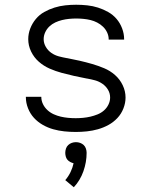

<svg xmlns="http://www.w3.org/2000/svg" viewBox="-20 -548 640 809"><path d="M299 8Q275 8 251 5.5Q227 3 204 -3.5Q181 -10 160 -22Q139 -34 123 -51.5Q107 -69 98 -92Q89 -115 89 -138Q89 -139 89 -139.5Q89 -140 89 -140H154Q154 -140 154 -140Q154 -140 154 -140Q154 -124 161 -109.5Q168 -95 180 -84Q192 -73 206.5 -66.5Q221 -60 236 -56.5Q251 -53 267 -51.5Q283 -50 299 -50Q314 -50 330 -51.5Q346 -53 361 -56.5Q376 -60 391 -66Q406 -72 418 -82.5Q430 -93 437 -107.5Q444 -122 444 -137Q444 -155 435 -170Q426 -185 411.5 -195Q397 -205 380.5 -209.5Q364 -214 347 -217H346Q319 -222 292.5 -228Q266 -234 240 -241Q214 -248 189 -259Q164 -270 143.5 -288Q123 -306 111 -331Q99 -356 99 -383Q99 -406 107.5 -428Q116 -450 131 -468Q146 -486 166.5 -497.5Q187 -509 209.5 -516Q232 -523 255 -525.5Q278 -528 301 -528Q324 -528 347.5 -525.5Q371 -523 393 -516Q415 -509 435.5 -497.5Q456 -486 471 -468.5Q486 -451 494.5 -428.5Q503 -406 503 -383Q503 -383 503 -382.5Q503 -382 503 -381H438Q438 -381 438 -381.5Q438 -382 438 -382Q438 -397 431.5 -411Q425 -425 414 -435.5Q403 -446 389.5 -453Q376 -460 361.5 -463.5Q347 -467 331.5 -468.5Q316 -470 301 -470Q286 -470 271 -468.5Q256 -467 241.5 -463.5Q227 -460 213 -453.5Q199 -447 188 -436.5Q177 -426 170.5 -412Q164 -398 164 -383Q164 -366 173 -350.5Q182 -335 196.5 -325Q211 -315 228 -310.5Q245 -306 262 -303H263Q290 -298 316 -292Q342 -286 368 -278.5Q394 -271 419 -260.5Q444 -250 464.5 -232Q485 -214 497 -189Q509 -164 509 -137Q509 -114 500 -91Q491 -68 474.5 -50.5Q458 -33 437 -21.5Q416 -10 393 -3.5Q370 3 346.5 5.5Q323 8 299 8ZM291 241 255 211Q268 196 277 177.5Q286 159 290 140Q290 140 290 140Q290 140 290 140Q283 138 276 134.5Q269 131 264 125Q259 119 257 111Q255 103 255 96Q255 87 258 78Q261 69 267.5 63Q274 57 282.5 54Q291 51 300 51Q309 51 317.5 54Q326 57 332.5 63Q339 69 342 78Q345 87 345 96Q345 135 331.5 173.5Q318 212 291 241Z"/></svg>

Font: Iosevka Aile Custom Light
Style: Regular
Weight: 300
Designer: Belleve Invis
Foundry: Belleve Invis
Version: Version 17.0.2; ttfautohint (v1.8.3)